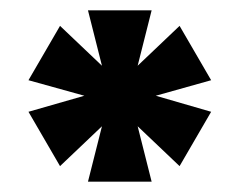

<svg xmlns="http://www.w3.org/2000/svg" viewBox="-20 -760 463 371"><path d="M150 -409 177 -516 96 -439 35 -544 143 -575 35 -605 96 -710 177 -633 150 -740H273L246 -633L327 -710L388 -605L281 -575L388 -544L327 -439L246 -516L273 -409Z"/></svg>

Font: Instrument Sans SemiCondensed
Style: Bold
Weight: 700
Width: 4
Designer: Rodrigo Fuenzalida
Foundry: fragTYPE
Version: Version 1.000;gftools[0.9.28]